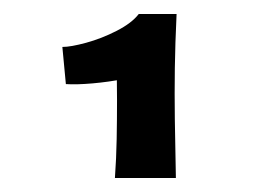

<svg xmlns="http://www.w3.org/2000/svg" viewBox="-20 -821 361 274"><path d="M144 -567Q146 -595 146.5 -622.5Q147 -650 147 -678.5Q147 -707 146 -739L178 -801H232Q230 -759 229.5 -723.5Q229 -688 229.5 -650.5Q230 -613 231 -567ZM74 -701 69 -754Q81 -754 103 -760Q125 -766 146.5 -777Q168 -788 178 -801L197 -720Q181 -713 158 -708.5Q135 -704 112 -702Q89 -700 74 -701Z"/></svg>

Font: Truculenta ExtraBold
Style: Regular
Weight: 800
Version: Version 1.002